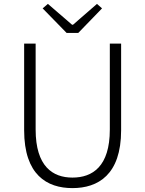

<svg xmlns="http://www.w3.org/2000/svg" viewBox="-20 -953 745 986"><path d="M352 13C483 13 602 -55 602 -284V-729H544V-288C544 -98 455 -41 352 -41C251 -41 163 -98 163 -288V-729H104V-284C104 -55 221 13 352 13ZM322 -784H382L504 -910L478 -933L355 -826H350L226 -933L199 -910Z"/></svg>

Font: Noto Sans TC Light
Style: Regular
Weight: 300
Designer: Ryoko NISHIZUKA 西塚涼子 (kana, bopomofo & ideographs); Paul D. Hunt (Latin, Greek & Cyrillic); Sandoll Communications 산돌커뮤니
Foundry: Adobe
Version: Version 2.004;hotconv 1.0.118;makeotfexe 2.5.65603